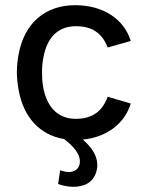

<svg xmlns="http://www.w3.org/2000/svg" viewBox="-20 -534 557 740"><path d="M272 -76C201 -76 159 -124 146 -201C143 -218 142 -237 142 -256C142 -277 144 -299 148 -316C162 -389 203 -433 273 -433C335 -433 374 -406 395 -351L484 -376C458 -461 377 -514 270 -514C152 -514 74 -443 52 -326C48 -305 45 -280 45 -256C45 -232 48 -208 52 -186C71 -82 133 -14 227 2C263 29 288 59 288 88C288 116 268 129 245 129C234 129 223 126 212 122L204 175C219 181 241 186 263 186C301 186 340 172 352 125C354 118 355 110 355 102C355 70 338 37 299 4C391 -5 460 -57 484 -135L395 -161C374 -104 335 -76 272 -76Z"/></svg>

Font: Arthouse Owned Medium
Style: Regular
Weight: 500
Designer: Jeremy Tribby
Foundry: Tribby Type
Version: Version 1.000;PS 001.000;hotconv 1.0.88;makeotf.lib2.5.64775